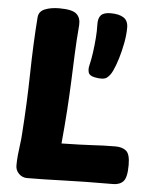

<svg xmlns="http://www.w3.org/2000/svg" viewBox="-55 -821 695 871"><g transform="rotate(5 293.0 -385.0)"><path d="M85 -725Q87 -753 114.5 -764Q142 -775 180 -775Q239 -775 258.5 -757.5Q278 -740 276 -707Q270 -636 267.5 -574Q265 -512 262.5 -450Q260 -388 255.5 -319Q251 -250 243 -165Q291 -166 324 -167Q357 -168 382.5 -169.5Q408 -171 432.5 -172Q457 -173 488 -173Q520 -173 537.5 -158Q555 -143 555 -94Q555 -37 538.5 -19.5Q522 -2 492 -2Q423 -2 368 -1Q313 0 266.5 1.5Q220 3 180 4Q140 5 101 5Q79 5 63.5 -10.5Q48 -26 48 -48Q48 -71 50.5 -96.5Q53 -122 56.5 -146.5Q60 -171 61 -192Q71 -333 73.5 -470Q76 -607 85 -725ZM367 -477Q342 -482 338 -497Q334 -512 338 -528Q345 -557 349.5 -590Q354 -623 356.5 -655.5Q359 -688 358 -715Q357 -746 370 -759.5Q383 -773 414 -773Q452 -773 473 -759.5Q494 -746 494 -714Q494 -682 487 -644.5Q480 -607 469.5 -572.5Q459 -538 448 -515Q438 -493 422.5 -481Q407 -469 367 -477Z"/></g></svg>

Font: Playpen Sans ExtraBold
Style: Regular
Weight: 800
Designer: Laura Meseguer, Veronika Burian, José Scaglione
Foundry: TypeTogether
Version: Version 1.001